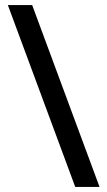

<svg xmlns="http://www.w3.org/2000/svg" viewBox="-20 -736 423 758"><path d="M107 -716H11L277 2H373Z"/></svg>

Font: Noto Sans Myanmar SemiCondensed Medium
Style: Regular
Weight: 500
Width: 4
Designer: Monotype Design Team
Foundry: Monotype Imaging Inc.
Version: Version 2.107